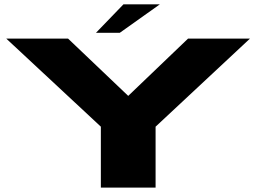

<svg xmlns="http://www.w3.org/2000/svg" viewBox="-20 -850 1162 870"><path d="M437 0V-276L8.5 -675H288.5L561 -415.5L832 -675H1112.5L685 -276V0ZM415 -701.5 539.5 -830.5H704.5L523 -701.5Z"/></svg>

Font: Anybody UltraExpanded ExtraBold
Style: Regular
Weight: 800
Width: 9
Designer: Tyler Finck
Foundry: Etcetera Type Company
Version: Version 1.010; ttfautohint (v1.8.3) -l 8 -r 50 -G 200 -x 14 